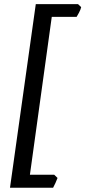

<svg xmlns="http://www.w3.org/2000/svg" viewBox="-20 -738 404 909"><path d="M364.3 -704.1Q361.8 -692.9 354 -678Q346.2 -663.1 342.8 -658.2H225.1L121.6 89.4H236.8L252.4 104.5Q249.5 113.3 242.7 127.9Q235.8 142.6 231.4 150.9H27.3L149.4 -718.3H349.6Z"/></svg>

Font: Dai Banna SIL Medium
Style: Italic
Weight: 500
Italic angle: -11°
Designer: Victor Gaultney
Foundry: SIL International
Version: Version 4.000